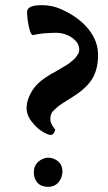

<svg xmlns="http://www.w3.org/2000/svg" viewBox="-20 -712 420 744"><path d="M111 -44Q111 -69 128 -85Q146 -101 168 -101Q190 -100 206 -86Q222 -72 222 -48Q222 -24 207 -6Q192 12 166 12Q140 12 125 -4Q111 -20 111 -44ZM287 -520Q287 -546 259 -566Q230 -586 190 -585Q150 -584 129 -580Q108 -576 107 -576Q99 -576 92 -608Q85 -640 85 -666Q85 -692 141 -692Q181 -692 213 -678Q284 -647 322 -600Q360 -553 360 -500Q360 -447 340 -411Q320 -375 270 -342Q212 -306 201 -296Q190 -286 184 -280Q175 -268 175 -250Q175 -232 194 -210Q190 -191 177 -189H176Q168 -189 148 -200Q126 -212 105 -238Q83 -264 83 -294Q83 -323 102 -356Q121 -389 159 -413L182 -428V-427Q208 -442 218 -448Q228 -454 238 -460Q248 -466 252 -470Q257 -474 264 -480Q271 -486 274 -490Q277 -494 280 -499Q287 -508 287 -520Z"/></svg>

Font: Lusitana
Style: Bold
Weight: 700
Designer: Ana Paula Megda
Foundry: Ana Paula Megda
Version: Version 1.001; ttfautohint (v1.4.1)